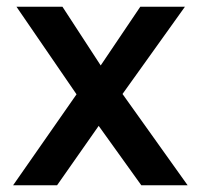

<svg xmlns="http://www.w3.org/2000/svg" viewBox="-20 -552 598 572"><path d="M166 -532 280 -357 398 -532H531L345 -272L539 0H401L274 -177L150 0H19L208 -271L29 -532Z"/></svg>

Font: Montserrat_am3
Style: Regular
Weight: 400
Designer: Julieta Ulanovsky
Foundry: Julieta Ulanovsky, Armenina letters added by Vahan Hovhannisyan
Version: Version 2.001